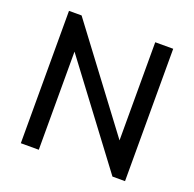

<svg xmlns="http://www.w3.org/2000/svg" viewBox="-123 -820 956 946"><g transform="rotate(20 355.0 -347.0)"><path d="M81.8 0V-694H147.8L176 -584.5V0ZM562.2 0 135.5 -568.5 147.8 -694 574.5 -125.5ZM562.2 0 534 -102.8V-694H628.2V0Z"/></g></svg>

Font: Outfit Thin
Style: Regular
Weight: 100
Designer: Rodrigo Fuenzalida
Foundry: fragTYPE
Version: Version 1.100;gftools[0.9.27]